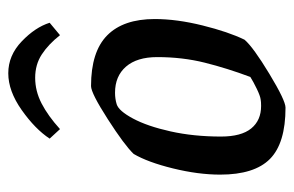

<svg xmlns="http://www.w3.org/2000/svg" viewBox="-143 -558 710 464"><g transform="rotate(-90 212.0 -326.0)"><path d="M22 -149Q22 -202 37 -263Q52 -324 72 -358Q93 -380 156 -420.5Q219 -461 236 -461Q319 -461 358.5 -422Q398 -383 398 -307Q398 -254 382.5 -191.5Q367 -129 348 -90Q330 -69 265.5 -30Q201 9 184 9Q98 9 60 -28.5Q22 -66 22 -149ZM203 -51Q212 -52 229.5 -60.5Q247 -69 258 -76Q279 -132 292.5 -186Q306 -240 306 -301Q306 -350 283 -376.5Q260 -403 220 -403Q205 -403 192 -399Q176 -394 157.5 -359.5Q139 -325 126.5 -269Q114 -213 114 -147Q114 -98 133.5 -74Q153 -50 188 -50Q198 -50 203 -51ZM109 -561Q132 -596 178 -628.5Q224 -661 267 -661Q310 -661 344 -628.5Q378 -596 389 -561L359 -536Q337 -564 312.5 -580Q288 -596 256 -596Q224 -596 194 -580.5Q164 -565 132 -536Z"/></g></svg>

Font: Grenze
Style: Italic
Weight: 400
Italic angle: -10°
Designer: Renata Polastri
Foundry: Omnibus-Type
Version: Version 1.002; ttfautohint (v1.8)